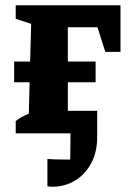

<svg xmlns="http://www.w3.org/2000/svg" viewBox="-20 -509 490 733"><path d="M40 0V-47Q60 -63 90 -75L93 -195H34V-274H95L99 -418L40 -437V-489H440V-311H382L352 -405H239V-274H345V-195H239V-86H351V15Q351 71 328.5 113.5Q306 156 267 180Q228 204 179 204Q169 204 161 202V98Q178 99 192 99.5Q206 100 220 100Q234 100 248 100Q249 70 249 36Q249 18 249 0Z"/></svg>

Font: Piazzolla
Style: Bold
Weight: 700
Designer: Juan Pablo del Peral
Foundry: Huerta Tipografica
Version: Version 1.330